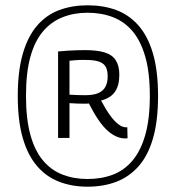

<svg xmlns="http://www.w3.org/2000/svg" viewBox="-20 -912 663 724"><path d="M310 -208Q252 -208 203.5 -226.5Q155 -245 120 -285.5Q85 -326 66 -391Q47 -456 47 -550Q47 -644 66 -709.5Q85 -775 120 -815.5Q155 -856 203.5 -874Q252 -892 310 -892Q370 -892 418.5 -874Q467 -856 502.5 -815.5Q538 -775 557 -709.5Q576 -644 576 -550Q576 -456 557 -390.5Q538 -325 502.5 -285Q467 -245 418.5 -226.5Q370 -208 310 -208ZM310 -237Q363 -237 406 -253.5Q449 -270 480 -307Q511 -344 528 -404Q545 -464 545 -550Q545 -638 528 -697.5Q511 -757 480.5 -793.5Q450 -830 406.5 -847Q363 -864 310 -864Q259 -864 216 -847Q173 -830 142 -793.5Q111 -757 94.5 -697.5Q78 -638 78 -550Q78 -464 94.5 -404Q111 -344 142 -307Q173 -270 216 -253.5Q259 -237 310 -237ZM451 -390Q436 -390 419.5 -397Q403 -404 386 -419Q369 -434 351.5 -459.5Q334 -485 315 -522Q311 -521 307 -521Q303 -521 299 -521Q285 -521 271.5 -521.5Q258 -522 242 -523V-392H199V-718Q220 -720 237 -721Q254 -722 270 -722.5Q286 -723 301 -723Q347 -723 375.5 -714Q404 -705 417 -684Q430 -663 430 -630Q430 -590 413.5 -566Q397 -542 361 -533Q379 -499 395.5 -476.5Q412 -454 427 -443Q442 -432 454 -432Q456 -432 457.5 -432Q459 -432 460 -432L461 -391Q458 -390 456 -390Q454 -390 451 -390ZM301 -553Q331 -553 349.5 -560.5Q368 -568 377 -584Q386 -600 386 -624Q386 -645 379.5 -658.5Q373 -672 355 -679Q337 -686 302 -686Q290 -686 281.5 -686Q273 -686 264.5 -685Q256 -684 242 -683V-555Q260 -554 273.5 -553.5Q287 -553 301 -553Z"/></svg>

Font: Georama ExtraCondensed Thin Light
Style: Regular
Weight: 300
Version: Version 1.001